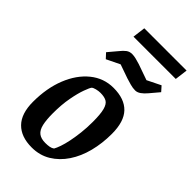

<svg xmlns="http://www.w3.org/2000/svg" viewBox="-261 -920 1005 1005"><g transform="rotate(45 241.5 -418.0)"><path d="M194 11Q115 11 72.5 -32.5Q30 -76 30 -163Q30 -264 61.5 -343Q93 -422 149 -467.5Q205 -513 277 -513Q358 -513 399.5 -470Q441 -427 441 -336Q441 -266 425 -203.5Q409 -141 377 -93Q345 -45 299 -17Q253 11 194 11ZM228 -56Q245 -56 258.5 -58.5Q272 -61 281 -68Q288 -80 296 -103Q304 -126 310.5 -157.5Q317 -189 321.5 -227.5Q326 -266 326 -310Q326 -368 318 -397.5Q310 -427 293 -436.5Q276 -446 247 -446Q233 -446 217 -442Q201 -438 195 -432Q189 -425 177 -392.5Q165 -360 155.5 -309Q146 -258 146 -195Q146 -146 153 -115Q160 -84 178 -70Q196 -56 228 -56ZM366 -583Q348 -583 328.5 -588.5Q309 -594 293 -599L216 -626L142 -590L117 -617L160 -668Q175 -687 188.5 -697Q202 -707 221 -707Q234 -707 250 -703Q266 -699 282 -694L370 -663L445 -700L469 -673L426 -622Q411 -604 396 -593.5Q381 -583 366 -583ZM161 -776 170 -847H483L474 -776Z"/></g></svg>

Font: Faustina SemiBold
Style: Italic
Weight: 600
Italic angle: -8°
Designer: Alfonso Garcia
Foundry: http://www.omnibus-type.com
Version: Version 1.200